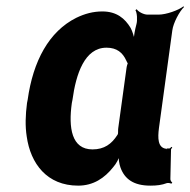

<svg xmlns="http://www.w3.org/2000/svg" viewBox="-20 -574 599 604"><path d="M504 -107 506 -104 503 -106C476 -109 476 -140 480 -171L522 -478C525 -502 545 -539 559 -552L557 -554C542 -542 503 -528 479 -528H444C432 -528 415 -537 410 -545L406 -542C411 -535 413 -510 409 -497C405 -482 400 -458 401 -446L404 -447C402 -457 397 -475 391 -486C373 -516 347 -538 302 -538C273 -538 247 -531 220 -518C134 -475 84 -382 67 -260L65 -250C60 -212 59 -177 64 -145C76 -59 128 10 226 10C274 10 309 -14 336 -48C346 -59 355 -77 357 -87H354C352 -77 355 -58 359 -47C372 -11 400 10 453 10C474 10 489 8 505 2C509 1 516 2 519 4L522 0C519 -1 515 -8 516 -13L518 -102C517 -105 521 -108 522 -110L519 -112C518 -111 515 -107 513 -107ZM378 -360 352 -171C351 -165 352 -159 351 -153C351 -153 350 -149 351 -149L352 -153C351 -153 349 -149 349 -149C331 -121 308 -104 271 -104C205 -104 195 -172 206 -250L208 -260C219 -341 246 -424 315 -424C348 -424 366 -408 377 -384C378 -382 382 -373 383 -374V-378C382 -377 378 -363 378 -360Z"/></svg>

Font: Asimov
Style: EdgeNarIt
Weight: 500
Designer: Google
Version: Version 2.000980: 2014